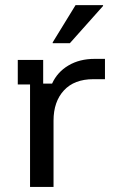

<svg xmlns="http://www.w3.org/2000/svg" viewBox="-20 -736 453 756"><path d="M98.3 0V-403.3H50V-500H150V-406.7H185Q205.8 -452.5 249.6 -478.3Q293.3 -504.2 352.5 -504.2H393.3V-424.2H347.5Q272.5 -424.2 231.7 -380Q190.8 -335.8 190.8 -260.8V0ZM187.5 -565.8V-569.2L277.5 -715.8H385.8V-712.5L255 -565.8Z"/></svg>

Font: Funnel Display
Style: Regular
Weight: 400
Designer: NORD ID, Kristian Moeller
Foundry: Dicotype
Version: Version 1.000